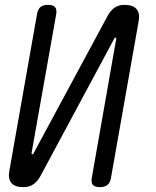

<svg xmlns="http://www.w3.org/2000/svg" viewBox="-20 -760 640 790"><path d="M550 -670 437 -30Q434 -9 422.5 0.5Q411 10 390 10Q370 10 362 0.5Q354 -9 358 -30L458 -599Q459 -602 458 -603.5Q457 -605 455 -605Q453 -605 452 -604L449 -599L146 -35Q134 -13 117 -1.5Q100 10 76 10Q41 10 26.5 -7.5Q12 -25 19 -60L132 -700Q135 -721 146 -730.5Q157 -740 178 -740Q198 -740 206.5 -730.5Q215 -721 211 -700L110 -131Q110 -128 110.5 -126.5Q111 -125 113 -125Q115 -125 116.5 -126.5Q118 -128 119 -131L423 -695Q435 -717 451.5 -728.5Q468 -740 492 -740Q527 -740 542 -722.5Q557 -705 550 -670Z"/></svg>

Font: Maple Mono NL Light
Style: Italic
Weight: 300
Italic angle: -10°
Monospace: yes
Designer: subframe7536
Version: Version 7.000